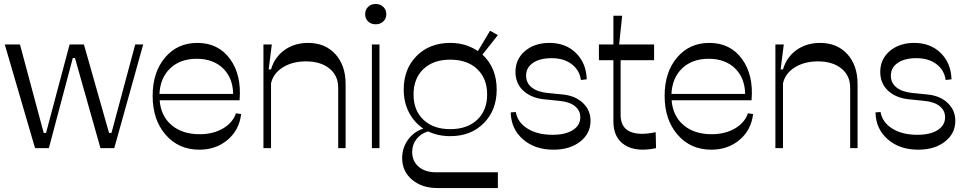

<svg xmlns="http://www.w3.org/2000/svg" viewBox="-20 -743 4845 963"><path d="M155.8 0 3.9 -520H80.1L199.2 -76.2H210.9L329.1 -520H400.9L526.9 -76.2H539.1L658.2 -520H698.2L553.2 0H483.9L356 -452.1H345.2L225.1 0Z M979.5 7.8Q876 7.8 810.8 -67.1Q745.6 -142.1 745.6 -262.2Q745.6 -380.4 807.6 -454.1Q869.6 -527.8 969.7 -527.8Q1074.7 -527.8 1133.5 -447.5Q1192.4 -367.2 1181.6 -240.2H780.8Q786.6 -161.6 840.3 -115.7Q894 -69.8 981.4 -69.8Q1048.8 -69.8 1097.9 -98.4Q1147 -127 1163.6 -174.8L1189.5 -170.9Q1180.2 -91.3 1121.8 -41.7Q1063.5 7.8 979.5 7.8ZM779.8 -272H1149.4Q1147.9 -352.5 1098.4 -400.4Q1048.8 -448.2 966.8 -448.2Q884.3 -448.2 834 -400.6Q783.7 -353 779.8 -272Z M1301.3 0V-520H1343.3L1327.6 -395H1339.4Q1357.4 -456.5 1407.2 -492.2Q1457 -527.8 1525.4 -527.8Q1610.8 -527.8 1662.1 -471.4Q1713.4 -415 1713.4 -321.8V0H1676.3V-303.2Q1676.3 -363.8 1632.3 -399.4Q1588.4 -435.1 1514.6 -435.1Q1446.3 -435.1 1398.4 -405Q1350.6 -375 1339.4 -325.2V0Z M1845.2 0V-520H1883.3V0ZM1902.3 -635.3Q1887.2 -621.1 1864.3 -621.1Q1841.3 -621.1 1826.4 -635.3Q1811.5 -649.4 1811.5 -671.9Q1811.5 -694.3 1826.4 -708.7Q1841.3 -723.1 1864.3 -723.1Q1887.2 -723.1 1902.3 -708.7Q1917.5 -694.3 1917.5 -671.9Q1917.5 -649.4 1902.3 -635.3Z M2238.3 -60.1Q2177.7 -60.1 2127 -84Q2090.3 -72.8 2068.8 -45.2Q2047.4 -17.6 2047.4 19Q2047.4 65.4 2079.8 93.3Q2112.3 121.1 2167 121.1H2477.1V200.2H2174.3Q2096.2 200.2 2046.6 158.2Q1997.1 116.2 1997.1 49.8Q1997.1 -1.5 2026.4 -42Q2055.7 -82.5 2103 -98.1Q2056.6 -129.4 2030.8 -179.9Q2004.9 -230.5 2004.9 -293.9Q2004.9 -397.5 2069.8 -462.6Q2134.8 -527.8 2238.3 -527.8Q2316.4 -527.8 2377 -486.8L2438 -588.9L2477.1 -566.9L2399.9 -469.2Q2471.2 -402.8 2471.2 -293.9Q2471.2 -190.4 2406.5 -125.2Q2341.8 -60.1 2238.3 -60.1ZM2238.3 -95.2Q2323.2 -95.2 2373.3 -142.1Q2423.3 -189 2423.3 -269Q2423.3 -349.6 2373.3 -396.7Q2323.2 -443.8 2238.3 -443.8Q2153.3 -443.8 2103.8 -396.7Q2054.2 -349.6 2054.2 -269Q2054.2 -189 2104 -142.1Q2153.8 -95.2 2238.3 -95.2Z M2755.9 7.8Q2662.6 7.8 2603 -44.2Q2543.5 -96.2 2541.5 -179.2L2566.9 -181.2Q2576.2 -128.9 2626 -97.9Q2675.8 -66.9 2751.5 -66.9Q2815.9 -66.9 2853.3 -90.6Q2890.6 -114.3 2890.6 -154.8Q2890.6 -188.5 2864 -210.2Q2837.4 -231.9 2788.6 -236.8L2707.5 -245.1Q2643.6 -252 2604.5 -288.3Q2565.4 -324.7 2565.4 -382.8Q2565.4 -446.3 2613.3 -487.1Q2661.1 -527.8 2735.8 -527.8Q2817.4 -527.8 2868.9 -477.1Q2920.4 -426.3 2922.9 -345.2L2893.6 -341.8Q2886.7 -391.6 2847.2 -421.4Q2807.6 -451.2 2746.6 -451.2Q2687.5 -451.2 2653.1 -427.5Q2618.7 -403.8 2618.7 -363.8Q2618.7 -327.1 2646.5 -304.7Q2674.3 -282.2 2724.6 -276.9L2802.7 -269Q2866.2 -262.7 2904.1 -226.3Q2941.9 -189.9 2941.9 -137.2Q2941.9 -73.2 2889.9 -32.7Q2837.9 7.8 2755.9 7.8Z M3270.5 0Q3171.9 21 3114.3 -15.1Q3056.6 -51.3 3056.6 -133.8V-440.9H2983.9V-520H3056.6V-664.1H3100.6L3085.4 -520H3260.7V-440.9H3092.8V-166Q3092.8 -105 3138.7 -83.5Q3184.6 -62 3268.6 -80.1Z M3547.4 7.8Q3443.8 7.8 3378.7 -67.1Q3313.5 -142.1 3313.5 -262.2Q3313.5 -380.4 3375.5 -454.1Q3437.5 -527.8 3537.6 -527.8Q3642.6 -527.8 3701.4 -447.5Q3760.3 -367.2 3749.5 -240.2H3348.6Q3354.5 -161.6 3408.2 -115.7Q3461.9 -69.8 3549.3 -69.8Q3616.7 -69.8 3665.8 -98.4Q3714.8 -127 3731.4 -174.8L3757.3 -170.9Q3748 -91.3 3689.7 -41.7Q3631.3 7.8 3547.4 7.8ZM3347.7 -272H3717.3Q3715.8 -352.5 3666.3 -400.4Q3616.7 -448.2 3534.7 -448.2Q3452.1 -448.2 3401.9 -400.6Q3351.6 -353 3347.7 -272Z M3869.1 0V-520H3911.1L3895.5 -395H3907.2Q3925.3 -456.5 3975.1 -492.2Q4024.9 -527.8 4093.3 -527.8Q4178.7 -527.8 4230 -471.4Q4281.2 -415 4281.2 -321.8V0H4244.1V-303.2Q4244.1 -363.8 4200.2 -399.4Q4156.2 -435.1 4082.5 -435.1Q4014.2 -435.1 3966.3 -405Q3918.5 -375 3907.2 -325.2V0Z M4585.4 7.8Q4492.2 7.8 4432.6 -44.2Q4373 -96.2 4371.1 -179.2L4396.5 -181.2Q4405.8 -128.9 4455.6 -97.9Q4505.4 -66.9 4581.1 -66.9Q4645.5 -66.9 4682.9 -90.6Q4720.2 -114.3 4720.2 -154.8Q4720.2 -188.5 4693.6 -210.2Q4667 -231.9 4618.2 -236.8L4537.1 -245.1Q4473.1 -252 4434.1 -288.3Q4395 -324.7 4395 -382.8Q4395 -446.3 4442.9 -487.1Q4490.7 -527.8 4565.4 -527.8Q4647 -527.8 4698.5 -477.1Q4750 -426.3 4752.4 -345.2L4723.1 -341.8Q4716.3 -391.6 4676.8 -421.4Q4637.2 -451.2 4576.2 -451.2Q4517.1 -451.2 4482.7 -427.5Q4448.2 -403.8 4448.2 -363.8Q4448.2 -327.1 4476.1 -304.7Q4503.9 -282.2 4554.2 -276.9L4632.3 -269Q4695.8 -262.7 4733.6 -226.3Q4771.5 -189.9 4771.5 -137.2Q4771.5 -73.2 4719.5 -32.7Q4667.5 7.8 4585.4 7.8Z"/></svg>

Font: Ribes
Style: Regular
Weight: 400
Designer: Luigi Gorlero
Foundry: Collletttivo
Version: Version 2.100;Glyphs 3.2 (3217)